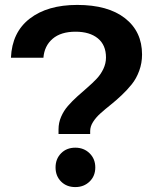

<svg xmlns="http://www.w3.org/2000/svg" viewBox="-20 -758 627 788"><path d="M220.2 -227.1Q220.2 -254.4 231 -279.1Q241.7 -303.7 258.8 -323.2Q275.9 -342.8 296.6 -361.6Q317.4 -380.4 338.4 -398.4Q359.4 -416.5 376.5 -434.6Q393.6 -452.6 404.3 -475.3Q415 -498 415 -522Q415 -573.2 381.6 -600.6Q348.1 -627.9 290 -627.9Q230 -627.9 196 -598.9Q162.1 -569.8 158.2 -521H24.9Q29.3 -625.5 102.1 -681.6Q174.8 -737.8 296.9 -737.8Q423.3 -737.8 493.2 -683.1Q563 -628.4 563 -534.2Q563 -499 551.3 -467.3Q539.6 -435.5 520.8 -412.1Q502 -388.7 479.2 -367.2Q456.5 -345.7 433.8 -327.6Q411.1 -309.6 392.3 -292.7Q373.5 -275.9 361.8 -257.3Q350.1 -238.8 350.1 -220.2V-208H220.2ZM289.1 -151.9Q324.2 -151.9 347.7 -128.9Q371.1 -106 371.1 -70.8Q371.1 -35.6 347.7 -12.9Q324.2 9.8 289.1 9.8Q253.4 9.8 230.7 -12.9Q208 -35.6 208 -70.8Q208 -106 230.7 -128.9Q253.4 -151.9 289.1 -151.9Z"/></svg>

Font: Lumene Sans Expanded
Style: Bold
Weight: 600
Width: 7
Designer: Deni Anggara
Version: Version 1.003;Glyphs 3.1.2 (3151)